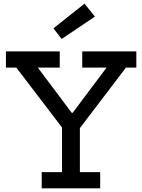

<svg xmlns="http://www.w3.org/2000/svg" viewBox="-20 -1034 781 1054"><path d="M671.5 -663 413 -323.5H328.5L69.5 -663H12.5V-752H308V-663H187.5L400.5 -379L322.5 -414.5H416.5L352 -379L565 -663H431.5V-752H728.5V-663ZM418.5 -395.5V-89H530V0H209V-89H320.5V-395.5ZM444 -1014 501 -943 318.5 -820 273.5 -878.5Z"/></svg>

Font: Hepta Slab ExtraLight Medium
Style: Regular
Weight: 500
Version: Version 1.100